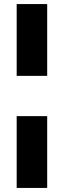

<svg xmlns="http://www.w3.org/2000/svg" viewBox="-20 -763 315 944"><path d="M62 -390V-743H212V-390ZM62 161V-192H212V161Z"/></svg>

Font: Saira Semi Condensed ExtraBold
Style: Regular
Weight: 800
Width: 4
Designer: Hector Gatti with collaboration of the Omnibus-Type team
Foundry: Omnibus-Type
Version: Version 1.001; ttfautohint (v1.8)